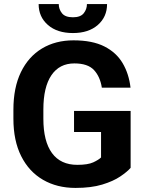

<svg xmlns="http://www.w3.org/2000/svg" viewBox="-20 -921 722 951"><path d="M627 -371.6V-89.8Q610.4 -70.3 575.7 -46.9Q541 -23.4 486.3 -6.8Q431.6 9.8 354 9.8Q262.2 9.8 192.9 -30.5Q123.5 -70.8 85 -147.5Q46.4 -224.1 46.4 -333V-377.4Q46.4 -486.8 83.5 -563.5Q120.6 -640.1 187.7 -680.7Q254.9 -721.2 344.2 -721.2Q437 -721.2 496.6 -691.2Q556.2 -661.1 587.4 -608.2Q618.7 -555.2 626.5 -486.8H484.4Q476.1 -541 445.6 -574Q415 -606.9 348.1 -606.9Q274.4 -606.9 234.6 -548.3Q194.8 -489.7 194.8 -378.4V-333Q194.8 -221.2 237.5 -162.8Q280.3 -104.5 362.8 -104.5Q415 -104.5 441.9 -116.9Q468.8 -129.4 480.5 -141.1V-267.1H346.7V-371.6ZM410.6 -900.9H510.3Q510.3 -837.4 464.6 -797.4Q418.9 -757.3 341.3 -757.3Q263.2 -757.3 217.3 -797.4Q171.4 -837.4 171.4 -900.9H271Q271 -875.5 286.9 -855.5Q302.7 -835.4 341.3 -835.4Q378.9 -835.4 394.8 -855.5Q410.6 -875.5 410.6 -900.9Z"/></svg>

Font: Vazirmatn FD
Style: Bold
Weight: 700
Designer: Saber Rastikerdar
Foundry: Saber Rastikerdar
Version: Version 33.001